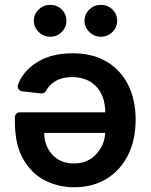

<svg xmlns="http://www.w3.org/2000/svg" viewBox="-20 -780 633 807"><path d="M168.3 -22Q112.2 -50.4 77.1 -111.9Q42.6 -172.9 42.6 -268.5V-287.3Q42.6 -295.8 48.7 -301.8Q54.7 -307.9 63.6 -307.9H422.6Q421.5 -378.2 383.9 -416.9Q346.2 -456 283.4 -456Q241.5 -456 211.6 -438.2Q186.8 -423.7 173.7 -398.4Q170.8 -392.8 165.1 -389.7Q159.4 -386.7 153.1 -387.4L72.8 -396.3Q64.6 -397.4 59.5 -403.4Q54.3 -409.4 54.3 -417.3Q54.3 -421.5 55.8 -424.7Q76.7 -478.7 127.5 -513.1Q189.6 -556.1 285.2 -556.1Q367.9 -556.1 426.8 -521.7Q485.8 -487.6 518.1 -424.4Q550.1 -361.5 550.1 -275.9Q550.1 -192.1 518.1 -128.2Q486.2 -64.3 428.3 -28.8Q370 7.1 291.9 7.1Q225.5 7.1 168.3 -22ZM200.6 -129.3Q234.7 -93 290.1 -93Q347.7 -93 383.5 -131Q419.7 -169.7 422.2 -221.2H165.8Q166.5 -165.8 200.6 -129.3ZM122.2 -692.5Q122.2 -720.9 142.6 -740.2Q163 -759.6 191.1 -759.6Q219.8 -759.6 239.5 -740.2Q259.2 -720.9 259.2 -692.5Q259.2 -665.5 239.5 -645.6Q219.8 -625.7 191.1 -625.7Q163 -625.7 142.6 -645.6Q122.2 -665.5 122.2 -692.5ZM335.2 -692.5Q335.2 -720.9 355.6 -740.2Q376.1 -759.6 404.1 -759.6Q432.9 -759.6 452.6 -740.2Q472.3 -720.9 472.3 -692.5Q472.3 -665.5 452.6 -645.6Q432.9 -625.7 404.1 -625.7Q376.1 -625.7 355.6 -645.6Q335.2 -665.5 335.2 -692.5Z"/></svg>

Font: DeltaSans SemiBold
Style: Regular
Weight: 600
Designer: Rasmus Andersson
Foundry: rsms
Version: Version 3.012